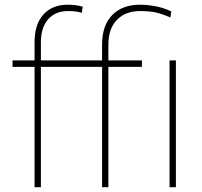

<svg xmlns="http://www.w3.org/2000/svg" viewBox="-20 -780 842 800"><path d="M150.4 0H124V-501.5H32.2V-528.3H124V-603.5Q124 -679.2 160.9 -719.7Q197.8 -760.3 262.2 -760.3Q277.3 -760.3 293.5 -758.5Q309.6 -756.8 324.7 -752L320.8 -726.6Q307.1 -730.5 294.9 -732.2Q282.7 -733.9 262.7 -733.9Q210.9 -733.9 180.7 -699.7Q150.4 -665.5 150.4 -603.5V-528.3H405.3V-593.8Q405.3 -674.3 447.5 -717.3Q489.7 -760.3 563 -760.3Q593.3 -760.3 627 -754.2Q660.6 -748 693.8 -732.4L689.9 -707Q660.6 -720.2 633.5 -727.1Q606.4 -733.9 563.5 -733.9Q502.9 -733.9 467.3 -697.3Q431.6 -660.6 431.6 -593.8V-528.3H571.3V-501.5H431.6V0H405.3V-501.5H150.4ZM712.9 -528.3V0H686.5V-528.3Z"/></svg>

Font: Vazirmatn RD Thin
Style: Regular
Weight: 100
Designer: Saber Rastikerdar
Foundry: Saber Rastikerdar
Version: Version 32.102